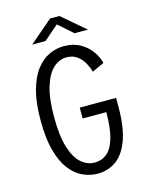

<svg xmlns="http://www.w3.org/2000/svg" viewBox="-129 -951 809 1043"><g transform="rotate(-15 275.0 -429.0)"><path d="M290 11Q246 11 205.5 -7.8Q165 -26.5 133 -68.2Q101 -110 82.2 -178.8Q63.5 -247.5 63.5 -348Q63.5 -447.5 82.2 -516Q101 -584.5 133.2 -626.5Q165.5 -668.5 205.8 -687.2Q246 -706 288.5 -706Q342 -706 380.8 -684Q419.5 -662 443 -628.8Q466.5 -595.5 474 -562L406 -531Q400.5 -553.5 386.5 -579.8Q372.5 -606 348 -624.8Q323.5 -643.5 287.5 -643.5Q247.5 -643.5 213.8 -613.5Q180 -583.5 159.5 -518.2Q139 -453 139 -348Q139 -241.5 159.2 -176.2Q179.5 -111 213.8 -81.2Q248 -51.5 290 -51.5Q329 -51.5 358.2 -75.5Q387.5 -99.5 403.8 -154.2Q420 -209 420 -300H287V-361H491.5V-315Q491.5 -198 465.8 -126.2Q440 -54.5 394.2 -21.8Q348.5 11 290 11ZM126 -758.5 257 -870.5H309L440 -758.5H364.5L283.5 -830L201 -758.5Z"/></g></svg>

Font: Trispace SemiCondensed Light
Style: Regular
Weight: 300
Width: 4
Designer: Tyler Finck
Foundry: Etcetera Type Company
Version: Version 1.210; ttfautohint (v1.8.3)